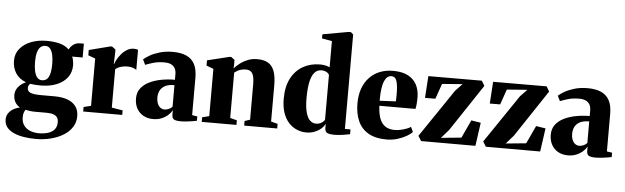

<svg xmlns="http://www.w3.org/2000/svg" viewBox="-59 -1050 4991 1534"><g transform="rotate(5 2436.5 -283.0)"><path d="M265 251.5Q216.5 251.5 171.2 244.5Q126 237.5 90 222Q54 206.5 32.8 180.8Q11.5 155 11.5 117Q11.5 90.5 25 69.2Q38.5 48 62.5 33.2Q86.5 18.5 117.5 12.5Q89.5 -4.5 76.8 -28.8Q64 -53 64 -83.5Q64 -107.5 74 -128Q84 -148.5 102.8 -165Q121.5 -181.5 147.5 -193Q90 -215 63.5 -258.5Q37 -302 37 -357Q37 -413 70.5 -453.5Q104 -494 159.8 -515.5Q215.5 -537 283 -537Q345 -537 390 -524.8Q435 -512.5 464 -483.5Q475.5 -506.5 497.5 -523.5Q519.5 -540.5 552.5 -540.5H581.5V-429.5H496.5Q501 -423.5 504 -411Q507 -398.5 509 -384.8Q511 -371 511 -361Q511 -304 480 -263Q449 -222 394 -199.8Q339 -177.5 266.5 -177.5Q245 -177.5 221.8 -179Q198.5 -180.5 182 -183.5Q173.5 -175.5 170 -167.2Q166.5 -159 166.5 -147.5Q166.5 -123 191 -112Q215.5 -101 278.5 -101H384Q447 -101 490.5 -84.5Q534 -68 556.8 -36.2Q579.5 -4.5 579.5 42Q579.5 91 554.2 130Q529 169 485 196Q441 223 384.2 237.2Q327.5 251.5 265 251.5ZM283 204Q325.5 204 358.2 194Q391 184 409.8 161.8Q428.5 139.5 428.5 103Q428.5 79.5 418.5 64.8Q408.5 50 387.2 42.8Q366 35.5 332.5 35.5H241Q218.5 35.5 198.5 32.8Q178.5 30 163 26.5Q156.5 36 151.2 50.2Q146 64.5 146 88Q146 127 164.5 152.8Q183 178.5 214.2 191Q245.5 203.5 283 204ZM273.5 -220Q310 -220 327 -253.5Q344 -287 344 -358Q344 -399 337 -430Q330 -461 315.5 -478.5Q301 -496 277.5 -496Q254 -496 238 -481.5Q222 -467 213.8 -437.5Q205.5 -408 205.5 -362Q205.5 -320.5 212.5 -288.2Q219.5 -256 234.5 -238Q249.5 -220 273.5 -220Z M623.5 0V-36.5L682 -50.5V-430L625 -451V-493.5L795 -537H808.5L837 -516V-492L834 -401H837.5Q840 -413 851.8 -434.8Q863.5 -456.5 882.8 -479.8Q902 -503 927.8 -519Q953.5 -535 983.5 -535Q996 -535 1004 -533.2Q1012 -531.5 1017 -529V-368Q1008.5 -375 991 -382Q973.5 -389 946.5 -389Q925 -389 906.5 -385.2Q888 -381.5 873.5 -375Q859 -368.5 848.5 -358.5V-51L936.5 -36.5V0Z M1185 11.5Q1140.5 11.5 1106.5 -7.2Q1072.5 -26 1053.5 -60.5Q1034.5 -95 1034.5 -141.5Q1034.5 -189 1059.8 -222.2Q1085 -255.5 1127.8 -276.2Q1170.5 -297 1223.2 -306.8Q1276 -316.5 1331.5 -316.5V-361.5Q1331.5 -388 1321.5 -407.2Q1311.5 -426.5 1290.5 -437Q1269.5 -447.5 1236 -447.5Q1184.5 -447.5 1145 -435.5Q1105.5 -423.5 1084 -414.5L1063.5 -456.5Q1079 -471 1111.2 -490Q1143.5 -509 1190.5 -523Q1237.5 -537 1296.5 -537Q1362 -537 1405.5 -517.2Q1449 -497.5 1471 -456Q1493 -414.5 1493 -348.5V-47L1535 -40.5V-5.5Q1524 -3 1503 0.5Q1482 4 1456.5 7Q1431 10 1407 10Q1370.5 10 1353.2 1.2Q1336 -7.5 1336 -38V-72.5Q1326 -53.5 1305 -34Q1284 -14.5 1253.8 -1.5Q1223.5 11.5 1185 11.5ZM1269.5 -72.5Q1284 -72.5 1302.5 -80Q1321 -87.5 1331.5 -101.5V-273.5Q1284 -273.5 1256.2 -258.5Q1228.5 -243.5 1216.2 -218.8Q1204 -194 1204 -163Q1204 -136 1212.2 -115.5Q1220.5 -95 1235.2 -83.8Q1250 -72.5 1269.5 -72.5Z M1630 -51V-430L1573 -451.5V-493.5L1751 -537H1764.5L1792 -515.5V-478.5L1790 -448Q1810 -470.5 1837.5 -491Q1865 -511.5 1899 -524.8Q1933 -538 1972.5 -538Q2025.5 -538 2059.2 -518.8Q2093 -499.5 2109.5 -456Q2126 -412.5 2126 -339V-51L2179.5 -37V0H1914.5V-37L1957.5 -51V-337.5Q1957.5 -376 1950.8 -400Q1944 -424 1929.5 -435.8Q1915 -447.5 1890.5 -447.5Q1868 -447.5 1850.8 -442.5Q1833.5 -437.5 1820.8 -430Q1808 -422.5 1798 -415V-51L1852.5 -37V0H1574V-37Z M2413.5 11.5Q2374 11.5 2337.5 -3.8Q2301 -19 2272.2 -50Q2243.5 -81 2227 -128.8Q2210.5 -176.5 2210.5 -242Q2210.5 -338.5 2245 -404.8Q2279.5 -471 2339.8 -505.2Q2400 -539.5 2476.5 -539.5Q2500 -539.5 2521 -534.8Q2542 -530 2554 -523V-734L2473.5 -748V-781L2679.5 -818H2699.5L2718.5 -801V-43.5H2763.5V-5Q2745 -1 2707.5 4.8Q2670 10.5 2634 10.5Q2603.5 10.5 2583 2.2Q2562.5 -6 2562.5 -37.5V-71Q2551.5 -49 2529.8 -30.2Q2508 -11.5 2478.2 0Q2448.5 11.5 2413.5 11.5ZM2483.5 -65.5Q2501 -65.5 2514.8 -70.8Q2528.5 -76 2538.5 -84.5Q2548.5 -93 2554 -102V-462.5Q2546 -477.5 2529.5 -485.8Q2513 -494 2492.5 -494Q2459 -494 2436.8 -469.5Q2414.5 -445 2403.2 -394.5Q2392 -344 2391.5 -264.5Q2391.5 -189.5 2404 -145.8Q2416.5 -102 2437.5 -83.8Q2458.5 -65.5 2483.5 -65.5Z M3057.5 11.5Q2967 11.5 2910.2 -21.8Q2853.5 -55 2827 -115.2Q2800.5 -175.5 2800.5 -256Q2800.5 -322.5 2819.2 -374.8Q2838 -427 2872.8 -464Q2907.5 -501 2955.8 -520.2Q3004 -539.5 3063 -539.5Q3163.5 -539.5 3218 -490Q3272.5 -440.5 3274.5 -348.5Q3274.5 -314.5 3272.2 -290.2Q3270 -266 3266 -252H2976.5Q2979 -202.5 2988.8 -168Q2998.5 -133.5 3016 -111.8Q3033.5 -90 3058.5 -80Q3083.5 -70 3116 -70Q3147.5 -70 3184.5 -80.5Q3221.5 -91 3243.5 -106L3262 -66Q3248 -50.5 3216.8 -32.2Q3185.5 -14 3144 -1.2Q3102.5 11.5 3057.5 11.5ZM2975.5 -292 3105 -298.5Q3105.5 -313.5 3106 -326.8Q3106.5 -340 3106.5 -355Q3106.5 -423.5 3095.5 -459.8Q3084.5 -496 3051 -496Q3036 -496 3022.2 -486Q3008.5 -476 2997.8 -452.8Q2987 -429.5 2981 -390.2Q2975 -351 2975.5 -292Z M3624 -482 3460.5 -469.5 3417.5 -347 3334.5 -346.5 3346 -522 3775 -523 3798.5 -483 3549 -108 3489 -39.5 3652 -55.5 3719 -199.5 3795.5 -187.5 3769 0H3333.5L3308.5 -40L3569.5 -425Z M4143.5 -482 3980 -469.5 3937 -347 3854 -346.5 3865.5 -522 4294.5 -523 4318 -483 4068.5 -108 4008.5 -39.5 4171.5 -55.5 4238.5 -199.5 4315 -187.5 4288.5 0H3853L3828 -40L4089 -425Z M4511.5 11.5Q4467 11.5 4433 -7.2Q4399 -26 4380 -60.5Q4361 -95 4361 -141.5Q4361 -189 4386.2 -222.2Q4411.5 -255.5 4454.2 -276.2Q4497 -297 4549.8 -306.8Q4602.5 -316.5 4658 -316.5V-361.5Q4658 -388 4648 -407.2Q4638 -426.5 4617 -437Q4596 -447.5 4562.5 -447.5Q4511 -447.5 4471.5 -435.5Q4432 -423.5 4410.5 -414.5L4390 -456.5Q4405.5 -471 4437.8 -490Q4470 -509 4517 -523Q4564 -537 4623 -537Q4688.5 -537 4732 -517.2Q4775.5 -497.5 4797.5 -456Q4819.5 -414.5 4819.5 -348.5V-47L4861.5 -40.5V-5.5Q4850.5 -3 4829.5 0.5Q4808.5 4 4783 7Q4757.5 10 4733.5 10Q4697 10 4679.8 1.2Q4662.5 -7.5 4662.5 -38V-72.5Q4652.5 -53.5 4631.5 -34Q4610.5 -14.5 4580.2 -1.5Q4550 11.5 4511.5 11.5ZM4596 -72.5Q4610.5 -72.5 4629 -80Q4647.5 -87.5 4658 -101.5V-273.5Q4610.5 -273.5 4582.8 -258.5Q4555 -243.5 4542.8 -218.8Q4530.5 -194 4530.5 -163Q4530.5 -136 4538.8 -115.5Q4547 -95 4561.8 -83.8Q4576.5 -72.5 4596 -72.5Z"/></g></svg>

Font: Merriweather 96pt Black
Style: Regular
Weight: 900
Version: Version 2.100